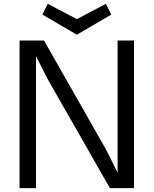

<svg xmlns="http://www.w3.org/2000/svg" viewBox="-20 -967 790 987"><path d="M80.6 0H165V-678.7L223.6 -563L544.9 0H668.9V-758.8H584.5V-79.6L524.9 -198.7L206.1 -758.8H80.6ZM552.2 -892.1 524.4 -947.3 375 -868.7 225.6 -947.3 197.8 -892.1 375 -788.6Z"/></svg>

Font: Duru Sans
Style: Regular
Weight: 400
Designer: Onur Yazıcıgil
Foundry: Onur Yazıcıgil
Version: Version 1.002